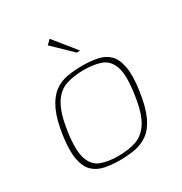

<svg xmlns="http://www.w3.org/2000/svg" viewBox="-139 -667 737 777"><g transform="rotate(-30 230.0 -279.0)"><path d="M201 5Q163 5 131.5 -1.5Q100 -8 78.5 -28Q57 -48 49 -89Q41 -130 51 -199Q61 -268 80.5 -309Q100 -350 127 -370.5Q154 -391 187.5 -397Q221 -403 259 -403Q297 -403 329 -396.5Q361 -390 382 -370Q403 -350 411 -309Q419 -268 409 -199Q399 -129 380 -88Q361 -47 333.5 -27Q306 -7 272.5 -1Q239 5 201 5ZM204 -13Q252 -13 288.5 -25.5Q325 -38 349.5 -77.5Q374 -117 385 -199Q397 -281 383.5 -320.5Q370 -360 337 -372.5Q304 -385 256 -385Q208 -385 171.5 -372.5Q135 -360 111 -320.5Q87 -281 75 -199Q64 -117 77.5 -77.5Q91 -38 124 -25.5Q157 -13 204 -13ZM267 -460 180 -544 200 -563 283 -460Z"/></g></svg>

Font: Genos Thin Thin
Style: Italic
Weight: 250
Italic angle: -8°
Version: Version 1.010